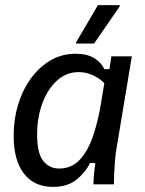

<svg xmlns="http://www.w3.org/2000/svg" viewBox="-20 -720 565 750"><path d="M186.7 10Q113.3 10 73.3 -42.1Q33.3 -94.2 33.3 -190Q33.3 -254.2 50.8 -311.7Q68.3 -369.2 100.8 -413.8Q133.3 -458.3 177.5 -484.2Q221.7 -510 275 -510Q321.7 -510 349.2 -492.1Q376.7 -474.2 387.5 -450H407.5L415 -500H495L434.2 -134.2Q430.8 -114.2 428.8 -87.5Q426.7 -60.8 425.8 -37.1Q425 -13.3 425 0H345Q345 -16.7 347.1 -39.2Q349.2 -61.7 352.5 -83.3H331.7Q313.3 -45.8 278.3 -17.9Q243.3 10 186.7 10ZM211.7 -61.7Q260 -61.7 292.1 -96.7Q324.2 -131.7 343.3 -188.3Q362.5 -245 373.3 -309.2L387.5 -395Q369.2 -414.2 342.5 -426.2Q315.8 -438.3 286.7 -438.3Q239.2 -438.3 202.5 -405Q165.8 -371.7 145.4 -316.2Q125 -260.8 125 -193.3Q125 -122.5 148.3 -92.1Q171.7 -61.7 211.7 -61.7ZM277.5 -550V-555L362.5 -700H447.5V-695L347.5 -550Z"/></svg>

Font: Familjen Grotesk
Style: Italic
Weight: 400
Italic angle: -9.46201°
Designer: Anders Wikstroem, Jonas Baeckman, Matilda Gysing, Kristian Moeller
Foundry: Familjen STHLM AB
Version: Version 2.000